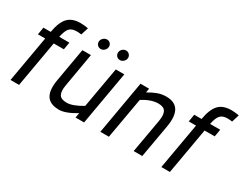

<svg xmlns="http://www.w3.org/2000/svg" viewBox="-86 -1224 2157 1710"><g transform="rotate(30 993.0 -368.5)"><path d="M356 -751Q392.1 -751 435.1 -743.2L411.1 -666Q385.7 -669.9 363.8 -669.9Q312 -669.9 288.3 -642.8Q264.6 -615.7 252 -549.8H356L342.8 -474.1H238.8L155.8 0H67.9L150.9 -474.1H76.2L88.9 -549.8H164.1Q182.1 -656.2 226.3 -703.6Q270.5 -751 356 -751Z M626 -640.1Q603 -640.1 588.9 -657Q574.7 -673.8 578.6 -696.8Q582.5 -715.3 598.4 -728.8Q614.3 -742.2 632.8 -742.2Q655.8 -742.2 669.4 -725.3Q683.1 -708.5 678.7 -686Q675.8 -667.5 660.2 -653.8Q644.5 -640.1 626 -640.1ZM822.8 -640.1Q799.8 -640.1 785.9 -657Q772 -673.8 775.9 -696.8Q778.8 -715.3 794.4 -728.8Q810.1 -742.2 828.6 -742.2Q851.6 -742.2 865.7 -725.3Q879.9 -708.5 876 -686Q873 -667.5 857.2 -653.8Q841.3 -640.1 822.8 -640.1ZM833 -549.8H920.9L824.7 0H736.8L745.6 -49.8Q640.6 14.2 573.7 14.2Q479.5 14.2 444.8 -42Q410.2 -98.1 430.7 -211.9L489.7 -549.8H577.6L518.1 -205.1Q506.3 -137.7 524.4 -106Q542.5 -74.2 601.1 -74.2Q663.1 -74.2 759.8 -132.8Z M1344.7 -565.9Q1522.5 -565.9 1482.4 -337.9L1422.9 0H1334.5L1395.5 -345.2Q1407.2 -411.6 1389.2 -444.3Q1371.1 -477.1 1314.5 -477.1Q1242.2 -477.1 1153.8 -421.9L1079.6 0H991.7L1087.4 -549.8H1175.8L1168.5 -506.8Q1215.8 -535.6 1257.6 -550.8Q1299.3 -565.9 1344.7 -565.9Z M1907.2 -751Q1943.4 -751 1986.3 -743.2L1962.4 -666Q1937 -669.9 1915 -669.9Q1863.3 -669.9 1839.6 -642.8Q1815.9 -615.7 1803.2 -549.8H1907.2L1894 -474.1H1790L1707 0H1619.1L1702.1 -474.1H1627.4L1640.1 -549.8H1715.3Q1733.4 -656.2 1777.6 -703.6Q1821.8 -751 1907.2 -751Z"/></g></svg>

Font: Stilu
Style: Italic
Weight: 400
Italic angle: -10°
Designer: Genilson Lima Santos
Foundry: Genilson Lima Santos
Version: Version 1.200;PS 001.200;hotconv 1.0.88;makeotf.lib2.5.64775